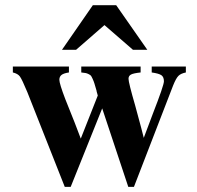

<svg xmlns="http://www.w3.org/2000/svg" viewBox="-20 -710 762 744"><path d="M700.2 -452.1V-429.2Q680.7 -425.3 671.4 -416Q662.1 -406.7 650.9 -378.9L499 14.2H477.1L376 -290L253.9 14.2H231L85.9 -353Q65.4 -402.3 57.1 -413.6Q48.8 -424.8 29.8 -429.2V-452.1H247.1V-429.2Q227.1 -426.3 218.5 -419.7Q210 -413.1 210 -400.9Q210 -386.2 232.9 -326.2L269 -235.8L293 -172.9L358.9 -339.8Q357.9 -343.3 356.7 -347.7Q355.5 -352.1 354.7 -354.7Q354 -357.4 354 -358.9Q348.6 -377.9 345.9 -386.5Q343.3 -395 338.9 -404.5Q334.5 -414.1 332.3 -416.7Q330.1 -419.4 323.2 -422.9Q316.4 -426.3 311.5 -427Q306.6 -427.7 294.9 -429.2V-452.1H524.9V-429.2Q497.1 -426.3 487.5 -421.1Q478 -416 478 -404.8Q478 -390.1 503.9 -300.8Q533.7 -191.4 537.1 -175.8Q570.8 -265.6 571.8 -268.1Q615.2 -379.4 615.2 -395Q615.2 -411.6 605.5 -418.5Q595.7 -425.3 567.9 -429.2V-452.1ZM495.1 -517.1 384.8 -612.8 274.9 -517.1H220.2L339.8 -689.9H430.2L550.8 -517.1Z"/></svg>

Font: Accordance
Style: Bold
Weight: 700
Version: Version 1.2 (build January 31, 2020) Miklal Software Solutio